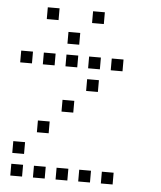

<svg xmlns="http://www.w3.org/2000/svg" viewBox="-53 -822 707 845"><g transform="rotate(5 300.0 -400.0)"><path d="M125 -776Q124 -776 124 -776Q124 -776 124 -775V-725Q124 -724 124 -724Q124 -724 125 -724H175Q176 -724 176 -724Q176 -724 176 -725V-775Q176 -776 176 -776Q176 -776 175 -776ZM325 -776Q324 -776 324 -776Q324 -776 324 -775V-725Q324 -724 324 -724Q324 -724 325 -724H375Q376 -724 376 -724Q376 -724 376 -725V-775Q376 -776 376 -776Q376 -776 375 -776ZM225 -676Q224 -676 224 -676Q224 -676 224 -675V-625Q224 -624 224 -624Q224 -624 225 -624H275Q276 -624 276 -624Q276 -624 276 -625V-675Q276 -676 276 -676Q276 -676 275 -676ZM25 -576Q24 -576 24 -576Q24 -576 24 -575V-525Q24 -524 24 -524Q24 -524 25 -524H75Q76 -524 76 -524Q76 -524 76 -525V-575Q76 -576 76 -576Q76 -576 75 -576ZM125 -576Q124 -576 124 -576Q124 -576 124 -575V-525Q124 -524 124 -524Q124 -524 125 -524H175Q176 -524 176 -524Q176 -524 176 -525V-575Q176 -576 176 -576Q176 -576 175 -576ZM225 -576Q224 -576 224 -576Q224 -576 224 -575V-525Q224 -524 224 -524Q224 -524 225 -524H275Q276 -524 276 -524Q276 -524 276 -525V-575Q276 -576 276 -576Q276 -576 275 -576ZM325 -576Q324 -576 324 -576Q324 -576 324 -575V-525Q324 -524 324 -524Q324 -524 325 -524H375Q376 -524 376 -524Q376 -524 376 -525V-575Q376 -576 376 -576Q376 -576 375 -576ZM425 -576Q424 -576 424 -576Q424 -576 424 -575V-525Q424 -524 424 -524Q424 -524 425 -524H475Q476 -524 476 -524Q476 -524 476 -525V-575Q476 -576 476 -576Q476 -576 475 -576ZM325 -476Q324 -476 324 -476Q324 -476 324 -475V-425Q324 -424 324 -424Q324 -424 325 -424H375Q376 -424 376 -424Q376 -424 376 -425V-475Q376 -476 376 -476Q376 -476 375 -476ZM225 -376Q224 -376 224 -376Q224 -376 224 -375V-325Q224 -324 224 -324Q224 -324 225 -324H275Q276 -324 276 -324Q276 -324 276 -325V-375Q276 -376 276 -376Q276 -376 275 -376ZM125 -276Q124 -276 124 -276Q124 -276 124 -275V-225Q124 -224 124 -224Q124 -224 125 -224H175Q176 -224 176 -224Q176 -224 176 -225V-275Q176 -276 176 -276Q176 -276 175 -276ZM25 -176Q24 -176 24 -176Q24 -176 24 -175V-125Q24 -124 24 -124Q24 -124 25 -124H75Q76 -124 76 -124Q76 -124 76 -125V-175Q76 -176 76 -176Q76 -176 75 -176ZM25 -76Q24 -76 24 -76Q24 -76 24 -75V-25Q24 -24 24 -24Q24 -24 25 -24H75Q76 -24 76 -24Q76 -24 76 -25V-75Q76 -76 76 -76Q76 -76 75 -76ZM125 -76Q124 -76 124 -76Q124 -76 124 -75V-25Q124 -24 124 -24Q124 -24 125 -24H175Q176 -24 176 -24Q176 -24 176 -25V-75Q176 -76 176 -76Q176 -76 175 -76ZM225 -76Q224 -76 224 -76Q224 -76 224 -75V-25Q224 -24 224 -24Q224 -24 225 -24H275Q276 -24 276 -24Q276 -24 276 -25V-75Q276 -76 276 -76Q276 -76 275 -76ZM325 -76Q324 -76 324 -76Q324 -76 324 -75V-25Q324 -24 324 -24Q324 -24 325 -24H375Q376 -24 376 -24Q376 -24 376 -25V-75Q376 -76 376 -76Q376 -76 375 -76ZM425 -76Q424 -76 424 -76Q424 -76 424 -75V-25Q424 -24 424 -24Q424 -24 425 -24H475Q476 -24 476 -24Q476 -24 476 -25V-75Q476 -76 476 -76Q476 -76 475 -76Z"/></g></svg>

Font: Doto
Style: Regular
Weight: 400
Monospace: yes
Version: Version 1.000